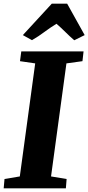

<svg xmlns="http://www.w3.org/2000/svg" viewBox="-29 -1022 480 1042"><path d="M-9 0 -4.5 -50.5 78.5 -64.5 162 -678 79.5 -690 86.5 -743H424.5L418.5 -690L331.5 -678L248 -64.5L332.5 -50.5L328.5 0ZM95 -831.5 252 -1002H335.5L430.5 -831.5L374 -803.5Q348.5 -825.5 325.8 -848.2Q303 -871 277.5 -893Q241 -870.5 211.2 -848Q181.5 -825.5 144.5 -804Z"/></svg>

Font: Merriweather 20pt Black
Style: Italic
Weight: 900
Italic angle: -7.8°
Version: Version 2.101